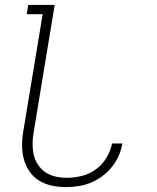

<svg xmlns="http://www.w3.org/2000/svg" viewBox="-20 -755 640 783"><path d="M249 8Q219 8 191 2Q163 -4 139.5 -18.5Q116 -33 100.5 -55.5Q85 -78 77.5 -105Q70 -132 70 -161.5Q70 -191 75 -220L154 -697H89L95 -735H203L117 -214Q113 -191 113 -167.5Q113 -144 118 -122.5Q123 -101 135.5 -82.5Q148 -64 166 -52Q184 -40 206.5 -35Q229 -30 253 -30Q283 -30 313.5 -37.5Q344 -45 370.5 -64Q397 -83 414 -111.5Q431 -140 437 -170H479Q475 -145 464.5 -120.5Q454 -96 436.5 -74.5Q419 -53 397 -36.5Q375 -20 350.5 -10Q326 0 300 4Q274 8 249 8Z"/></svg>

Font: Iosevka Extralight Extended
Style: Italic
Weight: 200
Width: 7
Italic angle: -9°
Monospace: yes
Designer: Belleve Invis
Foundry: Belleve Invis
Version: Version 32.5.0; ttfautohint (v1.8.4)